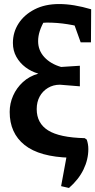

<svg xmlns="http://www.w3.org/2000/svg" viewBox="-20 -771 472 952"><path d="M322 161 283 152 316 -27 328 11Q176 7 102 -52Q28 -111 28 -216Q28 -258 45 -296.5Q62 -335 93.5 -364Q125 -393 170 -406Q135 -416 106.5 -437.5Q78 -459 61 -489.5Q44 -520 44 -558Q44 -611 72 -654.5Q100 -698 151.5 -724.5Q203 -751 273 -751Q309 -751 348.5 -744.5Q388 -738 432 -725L415 -628Q365 -643 314.5 -651Q264 -659 213 -659Q194 -659 174.5 -655Q155 -651 139 -643L203 -673Q186 -644 177.5 -618Q169 -592 169 -567Q169 -521 200 -487.5Q231 -454 283 -439L376 -445V-343L277 -351Q244 -351 217.5 -335Q191 -319 176.5 -292Q162 -265 162 -230Q162 -160 218.5 -124.5Q275 -89 400 -86L410 -79Q414 -68 416 -56Q418 -44 418 -32Q418 20 394 69.5Q370 119 322 161ZM380 -561 321 -725H432L431 -561Z"/></svg>

Font: Piazzolla 24pt
Style: Bold
Weight: 700
Designer: Juan Pablo del Peral
Foundry: Huerta Tipografica
Version: Version 2.005